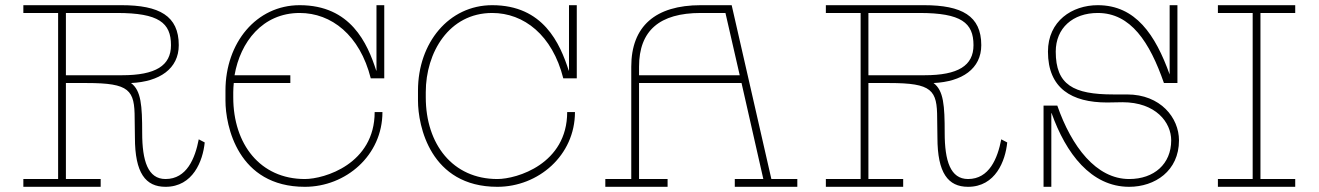

<svg xmlns="http://www.w3.org/2000/svg" viewBox="-20 -720 5082 740"><path d="M746 -183C732 -110 700 -30 618 -30C550 -30 528 -100 528 -208C528 -313 524 -371 485 -400C595 -405 669 -455 669 -546C669 -659 594 -700 448 -700H70V-670H204V-30H70V0H368V-30H234V-400H314C480 -400 499 -373 499 -263C499 -240 500 -211 500 -190C500 -53 541 0 618 0C724 0 762 -100 769 -171ZM234 -430V-670H431C592 -670 639 -632 639 -546C639 -467 580 -430 450 -430Z M1135 -670C1257 -670 1367 -585 1409 -418H1461V-700H1431V-448H1430C1396 -553 1332 -700 1135 -700C968 -700 849 -555 849 -371V-332C849 -236 896 0 1155 0C1313 0 1454 -121 1454 -288H1424C1424 -88 1230 -30 1155 -30C983 -30 879 -164 879 -345V-365C879 -377 880 -388 881 -400H1099V-430H884C906 -558 992 -670 1135 -670Z M1877 -670C1999 -670 2109 -585 2151 -418H2203V-700H2173V-448H2172C2138 -553 2074 -700 1877 -700C1710 -700 1591 -555 1591 -371V-332C1591 -236 1638 0 1897 0C2055 0 2196 -121 2196 -288H2166C2166 -88 1972 -30 1897 -30C1725 -30 1621 -164 1621 -345V-365C1621 -517 1710 -670 1877 -670Z M2953 -30 2800 -700H2681C2506 -700 2413 -619 2413 -463V-30H2313V0H2553V-30H2443V-400H2838L2922 -30H2812V0H3053V-30ZM2443 -430V-463C2443 -602 2522 -670 2681 -670H2776L2831 -430Z M3839 -183C3825 -110 3793 -30 3711 -30C3643 -30 3621 -100 3621 -208C3621 -313 3617 -371 3578 -400C3688 -405 3762 -455 3762 -546C3762 -659 3687 -700 3541 -700H3163V-670H3297V-30H3163V0H3461V-30H3327V-400H3407C3573 -400 3592 -373 3592 -263C3592 -240 3593 -211 3593 -190C3593 -53 3634 0 3711 0C3817 0 3855 -100 3862 -171ZM3327 -430V-670H3524C3685 -670 3732 -632 3732 -546C3732 -467 3673 -430 3543 -430Z M4324 -356H4271C4117 -356 4049 -393 4049 -521C4049 -612 4115 -670 4211 -670C4338 -670 4411 -558 4466 -400H4518V-700H4488V-433C4433 -586 4357 -700 4211 -700C4112 -700 4019 -639 4019 -521C4019 -379 4111 -325 4247 -325C4267 -325 4287 -326 4306 -326C4435 -326 4494 -248 4494 -179C4494 -88 4428 -30 4332 -30C4205 -30 4110 -155 4055 -313H4002V0H4032V-284H4033C4088 -129 4185 0 4332 0C4431 0 4524 -61 4524 -179C4524 -266 4453 -356 4324 -356Z M4972 -670V-700H4674V-670H4808V-30H4674V0H4972V-30H4838V-670Z"/></svg>

Font: Space Cowgirl Thin
Style: Regular
Weight: 100
Designer: Valery Marier
Foundry: Valery Marier
Version: Version 1.000;hotconv 1.0.109;makeotfexe 2.5.65596